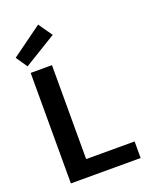

<svg xmlns="http://www.w3.org/2000/svg" viewBox="-172 -1049 911 1143"><g transform="rotate(-20 283.5 -477.5)"><path d="M74 0V-700H209V-105H516V0ZM70 -743 21 -815 214 -955 275 -868Z"/></g></svg>

Font: DM Sans 9pt
Style: Bold
Weight: 700
Version: Version 4.004;gftools[0.9.30]